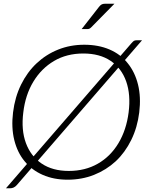

<svg xmlns="http://www.w3.org/2000/svg" viewBox="-20 -957 790 1030"><path d="M343 7Q268 7 209 -19Q150 -45 112 -92Q73 -139 56.5 -206Q40 -273 50 -354Q60 -436 93 -503Q126 -570 176 -617Q227 -665 292 -691Q357 -717 432 -717Q508 -717 567.5 -691.5Q627 -666 665 -618Q704 -570 720.5 -503Q737 -436 727 -354Q717 -273 684 -206Q651 -139 601 -92Q550 -45 484.5 -19Q419 7 343 7ZM349 -40Q437 -40 505 -79Q573 -118 615.5 -189Q658 -260 670 -354Q682 -449 657 -520Q632 -591 573.5 -630.5Q515 -670 427 -670Q338 -670 270 -630Q202 -590 159 -519Q116 -448 105 -354Q93 -260 119 -189.5Q145 -119 203.5 -79.5Q262 -40 349 -40ZM12 53 685 -725Q693 -734 698 -737.5Q703 -741 713 -741H742L70 36Q62 45 53 49Q44 53 35 53ZM544 -937H594L469 -810Q464 -805 459.5 -803Q455 -801 448 -801H418L511 -920Q518 -929 525 -933Q532 -937 544 -937Z"/></svg>

Font: Aleo Light
Style: Italic
Weight: 300
Italic angle: -7°
Designer: Alessio Laiso
Foundry: Alessio Laiso
Version: Version 2.001;gftools[0.9.29]